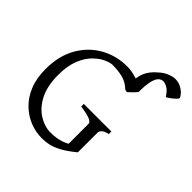

<svg xmlns="http://www.w3.org/2000/svg" viewBox="-205 -937 1113 1113"><g transform="rotate(45 351.5 -380.5)"><path d="M560 -277Q531 -271 519.5 -259.5Q508 -248 508 -237V-78Q508 -78 497 -72Q486 -66 471.5 -59.5Q457 -53 446 -49Q435 -45 435 -48V-237Q435 -248 414.5 -258Q394 -268 334 -277V-298H560ZM462 -523 446 -526Q414 -557 377 -566.5Q340 -576 292 -576Q274 -576 244 -563Q214 -550 183 -520Q152 -490 131 -439Q110 -388 110 -312Q110 -221 140.5 -162Q171 -103 218.5 -73.5Q266 -44 315 -44Q364 -44 402.5 -57.5Q441 -71 467 -96Q474 -92 489.5 -85.5Q505 -79 508 -75Q460 -36 425 -17Q390 2 361 8.5Q332 15 302 15Q253 15 205.5 -3.5Q158 -22 119 -59.5Q80 -97 57 -153Q34 -209 34 -284Q34 -393 78.5 -470.5Q123 -548 197 -589Q271 -630 360 -630Q393 -630 435.5 -617Q478 -604 509 -580Q514 -577 505.5 -566.5Q497 -556 484 -543.5Q471 -531 462 -523ZM642 -662Q621 -695 601.5 -706Q582 -717 568 -717Q510 -717 510 -581Q485 -571 470 -566Q455 -561 437 -553Q438 -621 454 -660Q470 -699 509 -731Q533 -754 560.5 -765Q588 -776 606 -776Q635 -776 657 -763.5Q679 -751 691 -736Q703 -721 703 -715Q703 -709 692 -698.5Q681 -688 666 -677Q651 -666 642 -662Z"/></g></svg>

Font: ChillKai
Style: Regular
Weight: 400
Designer: ChillType
Foundry: 寒蝉字型
Version: Version 2.000